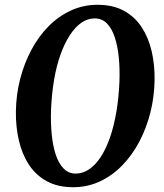

<svg xmlns="http://www.w3.org/2000/svg" viewBox="-20 -773 687 803"><path d="M286 10Q221.5 10 175.5 -15.2Q129.5 -40.5 100.8 -84.5Q72 -128.5 58.8 -186Q45.5 -243.5 46.5 -308Q47.5 -377 64.2 -442.2Q81 -507.5 111 -564Q141 -620.5 182.8 -662.8Q224.5 -705 276.5 -729Q328.5 -753 388 -753Q452.5 -753 498.5 -727.8Q544.5 -702.5 573 -658.5Q601.5 -614.5 614.5 -557.8Q627.5 -501 626.5 -438Q625.5 -368.5 609 -302.8Q592.5 -237 562.5 -180.2Q532.5 -123.5 490.8 -80.8Q449 -38 397.2 -14Q345.5 10 286 10ZM296 -47Q326 -47 352.8 -65Q379.5 -83 401.5 -116.8Q423.5 -150.5 440 -198Q456.5 -245.5 466.5 -304Q476.5 -362.5 479.5 -430.5Q481.5 -485 476.8 -533Q472 -581 459.8 -617.8Q447.5 -654.5 427 -675.2Q406.5 -696 376 -696Q346.5 -696 320.5 -678Q294.5 -660 272.5 -626.5Q250.5 -593 233.5 -546Q216.5 -499 206.5 -441Q196.5 -383 193.5 -316Q191.5 -260.5 196.2 -211.8Q201 -163 213.2 -126Q225.5 -89 246.2 -68Q267 -47 296 -47Z"/></svg>

Font: Merriweather
Style: Bold Italic
Weight: 700
Italic angle: -7.8°
Version: Version 2.101